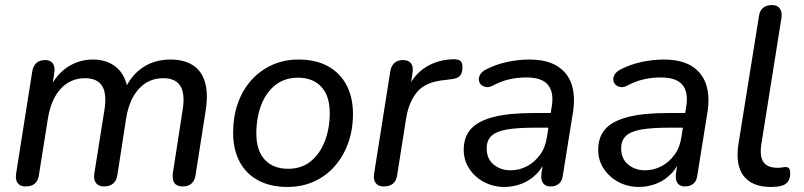

<svg xmlns="http://www.w3.org/2000/svg" viewBox="-20 -732 3188 761"><path d="M81 7Q60 7 50 -6.5Q40 -20 44 -45L108 -450Q112 -472 125 -483Q138 -494 159 -494Q180 -494 189.5 -480.5Q199 -467 195 -443L183 -362L175 -378Q202 -436 247.5 -466Q293 -496 348 -496Q405 -496 441.5 -465Q478 -434 487 -374L475 -378Q500 -434 546.5 -465Q593 -496 656 -496Q708 -496 743 -474.5Q778 -453 792 -408Q806 -363 795 -293L755 -37Q752 -16 739 -4.5Q726 7 704 7Q681 7 671.5 -6.5Q662 -20 665 -45L704 -297Q714 -360 695 -391Q676 -422 627 -422Q569 -422 530.5 -380Q492 -338 480 -263L445 -37Q442 -16 428.5 -4.5Q415 7 392 7Q371 7 360.5 -6.5Q350 -20 354 -45L394 -297Q404 -360 385 -391Q366 -422 317 -422Q259 -422 220.5 -380Q182 -338 170 -263L134 -37Q128 7 81 7Z M1119 9Q1052 9 1003.5 -17Q955 -43 929.5 -91.5Q904 -140 904 -206Q904 -269 922.5 -322Q941 -375 976 -414Q1011 -453 1058.5 -474.5Q1106 -496 1163 -496Q1231 -496 1279 -470Q1327 -444 1353 -395.5Q1379 -347 1379 -280Q1379 -218 1360 -165Q1341 -112 1306.5 -73Q1272 -34 1224.5 -12.5Q1177 9 1119 9ZM1122 -63Q1175 -63 1211.5 -92.5Q1248 -122 1267.5 -172.5Q1287 -223 1287 -284Q1287 -352 1253.5 -388Q1220 -424 1161 -424Q1108 -424 1071 -394.5Q1034 -365 1015 -315Q996 -265 996 -203Q996 -135 1029.5 -99Q1063 -63 1122 -63Z M1501 7Q1479 7 1469 -6.5Q1459 -20 1463 -45L1527 -450Q1531 -472 1544 -483Q1557 -494 1578 -494Q1599 -494 1609 -481Q1619 -468 1615 -443L1604 -371H1593Q1614 -430 1662.5 -462.5Q1711 -495 1773 -497Q1797 -498 1805 -490.5Q1813 -483 1813 -466Q1813 -442 1802.5 -431Q1792 -420 1767 -418L1745 -415Q1668 -408 1634.5 -369Q1601 -330 1590 -265L1554 -37Q1551 -15 1537.5 -4Q1524 7 1501 7Z M1979 9Q1936 9 1899.5 -10Q1863 -29 1840.5 -62.5Q1818 -96 1818 -138Q1818 -190 1847 -221.5Q1876 -253 1937 -268.5Q1998 -284 2093 -284H2174L2165 -226H2103Q2030 -226 1988 -218.5Q1946 -211 1927.5 -193Q1909 -175 1909 -144Q1909 -102 1937 -79.5Q1965 -57 2003 -57Q2038 -57 2068.5 -73Q2099 -89 2120.5 -118.5Q2142 -148 2148 -190L2167 -311Q2176 -366 2152 -395.5Q2128 -425 2066 -425Q2031 -425 1998 -417.5Q1965 -410 1932 -392Q1918 -385 1906 -387Q1894 -389 1886.5 -396.5Q1879 -404 1878 -415Q1877 -426 1883.5 -437Q1890 -448 1907 -457Q1946 -477 1990.5 -486.5Q2035 -496 2077 -496Q2148 -496 2189.5 -469.5Q2231 -443 2246 -396.5Q2261 -350 2251 -287L2211 -38Q2209 -16 2196 -4.5Q2183 7 2162 7Q2142 7 2132.5 -6Q2123 -19 2126 -44L2138 -121L2146 -109Q2133 -69 2106.5 -42.5Q2080 -16 2047 -3.5Q2014 9 1979 9Z M2512 9Q2469 9 2432.5 -10Q2396 -29 2373.5 -62.5Q2351 -96 2351 -138Q2351 -190 2380 -221.5Q2409 -253 2470 -268.5Q2531 -284 2626 -284H2707L2698 -226H2636Q2563 -226 2521 -218.5Q2479 -211 2460.5 -193Q2442 -175 2442 -144Q2442 -102 2470 -79.5Q2498 -57 2536 -57Q2571 -57 2601.5 -73Q2632 -89 2653.5 -118.5Q2675 -148 2681 -190L2700 -311Q2709 -366 2685 -395.5Q2661 -425 2599 -425Q2564 -425 2531 -417.5Q2498 -410 2465 -392Q2451 -385 2439 -387Q2427 -389 2419.5 -396.5Q2412 -404 2411 -415Q2410 -426 2416.5 -437Q2423 -448 2440 -457Q2479 -477 2523.5 -486.5Q2568 -496 2610 -496Q2681 -496 2722.5 -469.5Q2764 -443 2779 -396.5Q2794 -350 2784 -287L2744 -38Q2742 -16 2729 -4.5Q2716 7 2695 7Q2675 7 2665.5 -6Q2656 -19 2659 -44L2671 -121L2679 -109Q2666 -69 2639.5 -42.5Q2613 -16 2580 -3.5Q2547 9 2512 9Z M3036 9Q2961 9 2927.5 -34.5Q2894 -78 2907 -162L2988 -667Q2991 -690 3004.5 -701Q3018 -712 3040 -712Q3061 -712 3071 -698Q3081 -684 3077 -659L2998 -163Q2990 -112 3006 -89.5Q3022 -67 3061 -67Q3074 -67 3081.5 -68.5Q3089 -70 3094 -70Q3102 -70 3107 -65Q3112 -60 3112 -44Q3112 -23 3102 -11Q3092 1 3078 4Q3070 7 3057.5 8Q3045 9 3036 9Z"/></svg>

Font: Nunito ExtraLight Medium
Style: Italic
Weight: 500
Italic angle: -9°
Version: Version 3.602